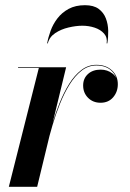

<svg xmlns="http://www.w3.org/2000/svg" viewBox="-20 -719 500 739"><path d="M14 0 129.5 -457.5H49.5V-460H234.5L123 0ZM159 -160.5Q168 -196.5 180.2 -238.5Q192.5 -280.5 208.8 -321.2Q225 -362 245.8 -395.5Q266.5 -429 292.8 -449.2Q319 -469.5 351 -469.5Q388 -469.5 410.8 -448.2Q433.5 -427 433.5 -395Q433.5 -365.5 415.5 -344.5Q397.5 -323.5 367 -323.5Q338 -323.5 319 -342.5Q300 -361.5 300 -390Q300 -417 318.5 -434Q337 -451 367.5 -451Q393.5 -451 413 -436Q432.5 -421 432.5 -395H431Q431 -426 409.2 -446.5Q387.5 -467 351 -467Q319.5 -467 293.8 -446.8Q268 -426.5 247.5 -393.2Q227 -360 210.8 -319.5Q194.5 -279 182.2 -237.5Q170 -196 161.5 -160.5ZM161.5 -552Q165.5 -575 174.8 -600.5Q184 -626 201 -648.2Q218 -670.5 244.2 -684.8Q270.5 -699 307 -699Q340.5 -699 359.8 -684.8Q379 -670.5 387.5 -648.2Q396 -626 396.5 -600.5Q397 -575 393 -552H390.5Q394 -574.5 380.5 -589.8Q367 -605 344.5 -612.5Q322 -620 297 -620Q272.5 -620 243.8 -613.2Q215 -606.5 192.5 -591.5Q170 -576.5 164 -552Z"/></svg>

Font: Bodoni Moda 72pt SemiBold
Style: Italic
Weight: 600
Italic angle: -13°
Designer: Owen Earl
Foundry: indestructible type
Version: Version 2.004